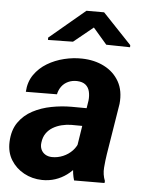

<svg xmlns="http://www.w3.org/2000/svg" viewBox="-54 -793 627 847"><g transform="rotate(5 259.5 -369.5)"><path d="M300.8 -119.1 337.9 -356Q340.3 -377.4 335.9 -396Q331.5 -414.6 318.1 -425.5Q304.7 -436.5 280.3 -437.5Q258.3 -438 241 -429.9Q223.6 -421.9 212.4 -407Q201.2 -392.1 196.8 -371.6L59.1 -370.6Q61.5 -414.6 83.7 -446.5Q106 -478.5 140.1 -499Q174.3 -519.5 214.6 -529.3Q254.9 -539.1 293.5 -538.1Q348.6 -537.1 391.8 -515.1Q435.1 -493.2 458.3 -452.4Q481.4 -411.6 475.6 -353.5L439 -127Q434.6 -98.6 432.1 -67.6Q429.7 -36.6 440.9 -8.8L439.9 0L305.2 0.5Q296.4 -28.3 296.4 -58.8Q296.4 -89.4 300.8 -119.1ZM353.5 -321.8 340.3 -242.2 270.5 -242.7Q249.5 -242.2 228.8 -237.1Q208 -231.9 190.4 -221.4Q172.9 -210.9 161.4 -194.3Q149.9 -177.7 147 -153.8Q144.5 -136.7 150.4 -123.3Q156.2 -109.9 168.7 -102.1Q181.2 -94.2 198.7 -93.8Q223.6 -93.3 247.6 -103.3Q271.5 -113.3 289.1 -131.8Q306.6 -150.4 313.5 -174.8L342.8 -113.8Q331.1 -86.4 313.2 -63.5Q295.4 -40.5 272.5 -23.7Q249.5 -6.8 222.2 2.2Q194.8 11.2 163.6 10.7Q120.1 9.8 83.7 -10Q47.4 -29.8 26.1 -64.2Q4.9 -98.6 6.8 -144.5Q8.8 -196.3 32.7 -230.7Q56.6 -265.1 94.5 -285.2Q132.3 -305.2 177 -313.7Q221.7 -322.3 265.6 -322.3ZM372.6 -750 500 -615.7V-606.4L394.5 -608.4L333.5 -679.2L247.1 -608.9L136.7 -606.9L136.2 -617.2L294.4 -750Z"/></g></svg>

Font: Roboto
Style: Bold Italic
Weight: 700
Italic angle: -12°
Designer: Christian Robertson
Foundry: Google
Version: Version 3.0